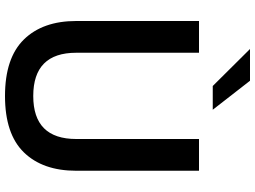

<svg xmlns="http://www.w3.org/2000/svg" viewBox="-146 -861 1020 768"><g transform="rotate(90 364.0 -477.0)"><path d="M64 -272V-763H191V-272Q191 -100 364 -100Q536 -100 536 -272V-763H663V-272Q663 -138 589.5 -62.5Q516 13 364 13Q212 13 138 -62.5Q64 -138 64 -272ZM303 -967 419 -818H324L176 -967Z"/></g></svg>

Font: Open Sauce One SemiBold
Style: Regular
Weight: 600
Designer: Alfredo Marco Pradil
Foundry: Creative Sauce Fz LLC
Version: Version 1.477